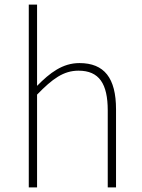

<svg xmlns="http://www.w3.org/2000/svg" viewBox="-20 -814 615 834"><path d="M105 0H141V-403C208 -472 256 -507 321 -507C411 -507 448 -450 448 -334V0H484V-339C484 -475 433 -540 325 -540C252 -540 197 -498 141 -441V-794H105Z"/></svg>

Font: Genne Gothic ExtraLight
Style: Regular
Weight: 250
Designer: Ryoko NISHIZUKA (kana & ideographs); Paul D. Hunt (Latin, Greek & Cyrillic); Wenlong ZHANG (bopomofo); Sandoll Communica
Foundry: Adobe Systems Incorporated
Version: Version 1.004;PS 1.004;hotconv 16.6.51;makeotf.lib2.5.65220